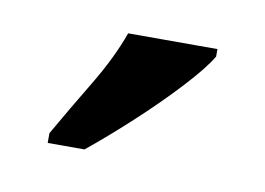

<svg xmlns="http://www.w3.org/2000/svg" viewBox="-35 -812 348 252"><g transform="rotate(10 139.0 -686.0)"><path d="M40 -619Q60 -654 83.5 -693Q107 -732 119 -766H238V-756Q228 -739 202.5 -711.5Q177 -684 146 -655.5Q115 -627 89 -606H40Z"/></g></svg>

Font: Noto Serif Bengali ExtraCondensed SemiBold
Style: Regular
Weight: 600
Width: 2
Designer: Juan Bruce, Universal Thirst, Indian Type Foundry and the Monotype Design Team.
Foundry: Monotype Imaging Inc.
Version: Version 2.003; ttfautohint (v1.8.4.7-5d5b)